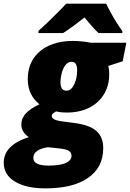

<svg xmlns="http://www.w3.org/2000/svg" viewBox="-77 -786 708 1046"><path d="M169.4 240.2Q65.9 240.2 4.6 203.4Q-56.6 166.5 -56.6 101.1Q-56.6 53.2 -23.4 18.6Q9.8 -16.1 80.1 -39.1Q62 -50.3 50.5 -68.4Q39.1 -86.4 39.1 -106.9Q39.1 -141.6 64 -168.5Q88.9 -195.3 138.2 -217.8Q74.2 -268.6 74.2 -355Q74.2 -441.4 129.4 -496.6Q161.6 -528.3 210 -545.7Q258.3 -563 320.3 -563Q345.2 -563 372.8 -560.1Q400.4 -557.1 416.5 -553.2H611.3L591.3 -452.1L513.2 -426.8Q518.1 -407.7 518.1 -380.9Q518.1 -335.4 502.4 -298.1Q486.8 -260.7 458 -233.4Q428.2 -204.6 385 -188.7Q341.8 -172.9 289.1 -172.9Q251 -172.9 228.5 -179.2Q218.8 -173.8 211.9 -168.5Q205.1 -163.1 205.1 -153.8Q205.1 -147 210.9 -141.1Q222.7 -129.9 259.3 -125L326.2 -116.2Q411.1 -105.5 448.2 -72.3Q485.4 -39.1 485.4 21Q485.4 128.9 398.4 186Q317.4 240.2 169.4 240.2ZM285.2 -292Q310.5 -292 326.9 -325.4Q343.3 -358.9 343.3 -402.8Q343.3 -425.8 335.9 -437.5Q328.6 -449.2 313.5 -449.2Q292.5 -449.2 279.1 -430.9Q265.6 -412.6 259 -386.7Q252.4 -360.8 252.4 -337.9Q252.4 -317.4 259.3 -305.2Q267.6 -292 285.2 -292ZM187.5 116.2Q215.3 116.2 241.7 112.5Q268.1 108.9 286.1 99.6Q312.5 85.9 312.5 62Q312.5 49.3 304.2 41Q294.9 31.7 277.8 27.8Q260.7 23.9 240.2 22L184.1 16.1Q146 21.5 125.2 36.4Q104.5 51.3 104.5 74.2Q104.5 116.2 187.5 116.2ZM132.3 -606V-617.2Q155.8 -638.2 183.3 -664.8Q210.9 -691.4 237.5 -718Q264.2 -744.6 283.7 -766.1H501.5Q511.7 -744.1 526.6 -716.8Q541.5 -689.5 558.1 -663.1Q574.7 -636.7 589.4 -617.2V-606H459.5Q448.7 -615.7 434.3 -631.6Q419.9 -647.5 406.2 -663.8Q392.6 -680.2 383.3 -690.9Q356 -669.4 326.7 -647.5Q297.4 -625.5 266.6 -606Z"/></svg>

Font: Open Sans ExtraBold
Style: Italic
Weight: 800
Italic angle: -12°
Designer: Monotype Design Team
Foundry: Monotype Imaging Inc.
Version: Version 3.000; ttfautohint (v1.8.4)